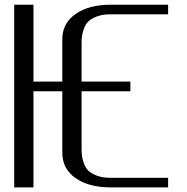

<svg xmlns="http://www.w3.org/2000/svg" viewBox="-20 -812 811 832"><path d="M708.5 -791.5V-750H458.5Q423.8 -750 399.2 -740.5Q374.5 -731 362.1 -718.3Q349.6 -705.6 342.8 -685.3Q335.9 -665 334.7 -651.6Q333.5 -638.2 333.5 -618.7V-458.5H544.9V-416.5H333.5V-172.9Q333.5 -153.3 334.7 -139.9Q335.9 -126.5 342.8 -106.2Q349.6 -85.9 362.1 -73.2Q374.5 -60.5 399.2 -51Q423.8 -41.5 458.5 -41.5H708.5V0H458.5Q364.7 0 307.4 -40.3Q250 -80.6 250 -149.9V-416.5H125V0H41.5V-791.5H125V-458.5H250V-641.6Q250 -710.9 307.4 -751.2Q364.7 -791.5 458.5 -791.5Z"/></svg>

Font: Gputeks
Style: Regular
Weight: 500
Version: Version 0.9